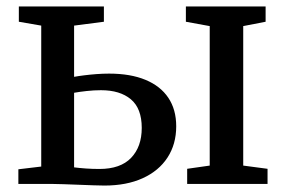

<svg xmlns="http://www.w3.org/2000/svg" viewBox="-20 -571 887 596"><path d="M561 0V-47L631 -57V-490L557 -503.5V-551H804.5V-503.5L735 -490V-57L810.5 -47V0ZM37 0V-45.5L108 -54V-491.5L38.5 -503.5V-551H302.5V-503.5L210 -491.5V-332.5Q223.5 -335 241.5 -337.2Q259.5 -339.5 279.5 -341Q299.5 -342.5 318.5 -342.5Q385 -342.5 431.5 -323.2Q478 -304 502.5 -267.5Q527 -231 527 -179Q527 -123.5 500 -82Q473 -40.5 423 -17.8Q373 5 304 5Q291.5 5 269.8 4.2Q248 3.5 223.8 2.5Q199.5 1.5 178 0.8Q156.5 0 143.5 0ZM288.5 -46.5Q354 -46.5 387 -81Q420 -115.5 420 -174Q420 -234.5 386.2 -262.8Q352.5 -291 293.5 -291Q272 -291 249.2 -288.5Q226.5 -286 210 -283V-51.5Q225.5 -49.5 246 -48Q266.5 -46.5 288.5 -46.5Z"/></svg>

Font: Merriweather 28pt
Style: Regular
Weight: 400
Version: Version 2.100